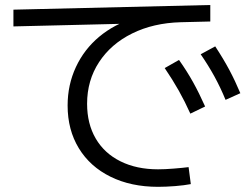

<svg xmlns="http://www.w3.org/2000/svg" viewBox="-20 -719 978 761"><path d="M418 -18.6C472 8.1 534.8 21.5 606.4 21.5C627.3 21.5 649.9 20.5 674.3 18.6C698.7 16.6 719.4 14 736.3 10.7L727.5 -56.6C712.6 -54.7 693 -52.7 668.9 -50.8C644.9 -48.8 624 -47.9 606.4 -47.9C549.8 -47.9 500.2 -58.4 457.5 -79.6C414.9 -100.7 382.2 -130.9 359.4 -169.9C336.6 -209 325.2 -254.9 325.2 -307.6C325.2 -369.5 341 -424.5 372.6 -472.7C404.1 -520.8 447.9 -558.8 503.9 -586.4C559.9 -614.1 624 -628.9 696.3 -630.9L813.5 -633.8V-699.2L33.2 -680.7V-614.3L517.6 -626L512.7 -647.5C459.3 -631.2 412.8 -606.4 373 -573.2C333.3 -540 302.6 -500 280.8 -453.1C259 -406.2 248 -355.5 248 -300.8C248 -236.3 262.9 -179.9 292.5 -131.3C322.1 -82.8 363.9 -45.2 418 -18.6ZM688.5 -359.9C704.8 -330.9 720.1 -300.5 734.4 -268.6L793 -296.9C777.3 -332 761.4 -364.3 745.1 -393.6C728.8 -422.9 710.3 -452.1 689.5 -481.4L632.8 -449.2C653.6 -418.6 672.2 -388.8 688.5 -359.9ZM829.6 -416.5C845.5 -387.5 860.4 -356.4 874 -323.2L932.6 -349.6C918.9 -382.2 904.3 -413.1 888.7 -442.4C873 -471.7 854.5 -502.6 833 -535.2L775.4 -503.9C795.6 -474.6 813.6 -445.5 829.6 -416.5Z"/></svg>

Font: Pretendard Variable
Style: Regular
Weight: 400
Designer: Base glyphs from Inter by Rasmus Andersson; Hangeul glyphs from Noto Sans CJK(Source Han Sans) by Jang Soo-young and Kan
Foundry: Kil Hyung-jin
Version: Version 1.309;Glyphs 3.2 (3225)